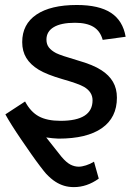

<svg xmlns="http://www.w3.org/2000/svg" viewBox="-20 -557 559 785"><path d="M458 -157.7Q458 -76.2 396.7 -33.2Q335.4 9.8 219.2 9.8Q207 9.3 194.6 8.1Q182.1 6.8 168.9 4.9L231.9 84.5Q251.5 107.4 268.1 116Q284.7 124.5 301.8 124.5Q314.5 124.5 331.5 119.1Q348.6 113.8 364.3 104L383.8 173.3Q335.4 208 282.2 208Q260.3 208 241.9 202.4Q223.6 196.8 207.5 186.5Q197.3 180.2 187.5 171.6Q177.7 163.1 168.5 153.3Q160.6 144.5 144.3 123Q127.9 101.6 107.7 72.8Q87.4 43.9 66.7 13.4Q45.9 -17.1 28.8 -44.2Q11.7 -71.3 2 -89.4L82.5 -142.1Q105 -99.6 138.7 -81.3Q172.4 -63 227.5 -63Q358.4 -63 358.4 -147Q358.4 -181.2 323.7 -201.7Q302.2 -214.4 235.4 -233.4Q171.4 -252 138.2 -272Q104.5 -292.5 87.6 -320.1Q70.8 -347.7 70.8 -384.8Q70.8 -458 128.9 -497.3Q187 -536.6 293.9 -536.6Q384.8 -536.6 433.6 -504.6Q482.4 -472.7 493.7 -406.7L399.9 -394Q389.6 -430.7 361.8 -447.3Q334 -463.9 286.6 -463.9Q229.5 -463.9 199.7 -446Q169.9 -428.2 169.9 -395Q169.9 -376 179.9 -363Q189.9 -350.1 209.5 -339.8Q229 -330.1 297.4 -310.1Q361.3 -292 394.5 -270Q425.8 -250 441.9 -222.4Q458 -194.8 458 -157.7Z"/></svg>

Font: Arimo Medium
Style: Italic
Weight: 500
Italic angle: -12°
Designer: Steve Matteson
Foundry: Monotype Imaging Inc.
Version: Version 1.33